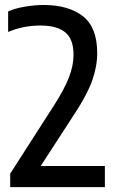

<svg xmlns="http://www.w3.org/2000/svg" viewBox="-20 -770 477 790"><path d="M22 0V-55.5L201 -334.5Q244.5 -402 263.5 -451Q282.5 -500 282.5 -544.5Q282.5 -609.5 248.2 -637.2Q214 -665 147 -665Q75.5 -665 13.5 -638.5V-723Q41 -735.5 81.8 -742.5Q122.5 -749.5 159.5 -749.5Q261.5 -749.5 320.8 -703.5Q380 -657.5 380 -551.5Q380 -497.5 359.8 -439.8Q339.5 -382 288 -303.5L147.5 -87H411.5V0Z"/></svg>

Font: Encode Sans Cnd Md
Style: Regular
Weight: 500
Width: 3
Designer: Multiple Designers
Foundry: Impallari Type
Version: Version 3.002; ttfautohint (v1.8.3) -l 8 -r 50 -G 200 -x 14 